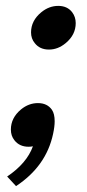

<svg xmlns="http://www.w3.org/2000/svg" viewBox="-20 -484 296 655"><path d="M147 -314.9Q115.7 -314.9 98.6 -336.9Q85.9 -352.1 85.9 -373.5Q85.9 -413.6 121.1 -442.4Q147.5 -463.9 178.7 -463.9Q209.5 -463.9 226.1 -442.4Q238.3 -426.3 238.3 -405.3Q238.3 -365.2 204.1 -336.9Q177.7 -314.9 147 -314.9ZM34.7 150.9 4.4 118.2Q71.3 73.2 92.3 15.1Q85 16.6 77.6 16.6Q46.4 16.6 29.3 -5.4Q17.1 -20.5 17.1 -42Q17.1 -82 51.8 -110.8Q78.1 -132.3 109.4 -132.3Q141.1 -132.3 157.2 -109.4Q166.5 -95.7 166.5 -70.3Q166.5 -52.2 161.1 -27.3Q137.7 83 34.7 150.9Z"/></svg>

Font: Cadman
Style: Italic
Weight: 400
Italic angle: -12°
Designer: Paul James MIller
Foundry: High-Logic / Made with FontCreator
Version: Version 2.114;March 28, 2021;FontCreator 13.0.0.2683 64-bit